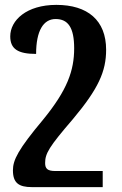

<svg xmlns="http://www.w3.org/2000/svg" viewBox="-20 -522 502 787"><path d="M211 -502C89 -502 22 -439 22 -373C22 -321 54 -301 128 -301C128 -396 158 -444 208 -444C259 -444 284 -409 284 -324C284 -233 256 -153 157 -32C54 91 33 134 33 176C33 228 57 245 111 245H401V179H207C174 179 165 169 165 146C165 107 181 80 279 -34C383 -158 415 -229 415 -318C415 -439 339 -502 211 -502Z"/></svg>

Font: Noto Serif Armenian Condensed
Style: Bold
Weight: 700
Width: 3
Designer: Monotype Design Team
Foundry: Monotype Imaging Inc.
Version: Version 2.008